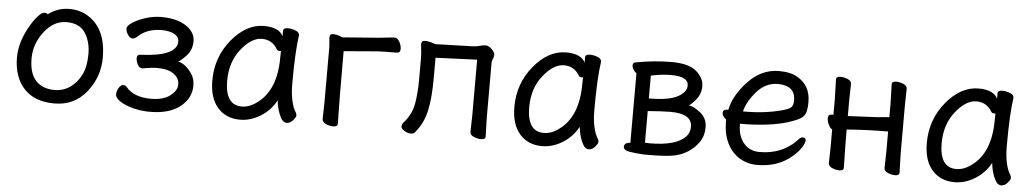

<svg xmlns="http://www.w3.org/2000/svg" viewBox="-34 -753 5583 1038"><g transform="rotate(5 2758.0 -234.0)"><path d="M267.1 -48.8Q314 -48.8 351.1 -74.5Q388.2 -100.1 410.6 -144.5Q433.1 -189 433.1 -257.8Q433.1 -326.2 402.1 -373Q371.1 -419.9 300.8 -419.9Q231 -419.9 179.9 -353.5Q128.9 -287.1 128.9 -208Q128.9 -127.9 165 -88.4Q201.2 -48.8 267.1 -48.8ZM272.9 23.9Q164.1 23.9 106.9 -38.6Q49.8 -101.1 49.8 -207Q49.8 -289.1 100.1 -377Q121.1 -414.1 142.1 -437Q163.1 -460 176.8 -460Q189.9 -460 194.8 -453.1Q247.1 -492.2 309.1 -492.2Q371.1 -492.2 416 -461.9Q512.2 -398.9 512.2 -245.1Q512.2 -141.1 446.5 -58.6Q380.9 23.9 272.9 23.9Z M791 23.9Q746.1 23.9 703.1 13.4Q660.2 2.9 630.6 -15.6Q601.1 -34.2 601.1 -54.2Q601.1 -73.2 612.1 -90.6Q623 -107.9 635.3 -107.9Q647 -107.9 653.8 -100.1Q695.8 -46.9 791 -46.9Q856.9 -46.9 894 -75Q931.2 -103 931.2 -137.2Q931.2 -170.9 900.1 -193.4Q869.1 -215.8 809.1 -215.8Q782.2 -215.8 732.9 -207H730Q712.9 -207 703.9 -225.1Q694.8 -243.2 694.8 -258.8Q694.8 -278.8 711.9 -278.8Q911.1 -287.1 911.1 -368.2Q911.1 -394 884.5 -408Q857.9 -421.9 816.9 -421.9Q736.8 -421.9 688 -375Q675.8 -362.8 663.1 -362.8Q648.9 -362.8 637.5 -380.4Q626 -397.9 626 -413.1Q626 -429.2 654.5 -447.5Q683.1 -465.8 724.6 -479Q766.1 -492.2 808.1 -492.2Q893.1 -492.2 943.1 -459Q993.2 -425.8 993.2 -377Q993.2 -329.1 962.6 -296.6Q932.1 -264.2 918.9 -259.8Q957 -254.9 994.1 -203.1Q1013.2 -175.8 1013.2 -137.2Q1013.2 -68.8 954.6 -22.5Q896 23.9 791 23.9Z M1283.2 -47.9Q1325.2 -47.9 1366.2 -79.1Q1467.8 -152.8 1467.8 -330.1L1468.8 -365.2H1460Q1451.2 -365.2 1445.8 -372.1Q1417 -421.9 1360.8 -421.9Q1304.2 -421.9 1248.5 -352.1Q1192.9 -282.2 1192.9 -180.2Q1192.9 -47.9 1283.2 -47.9ZM1279.8 23.9Q1204.1 23.9 1158.4 -27.6Q1112.8 -79.1 1112.8 -174.8Q1112.8 -301.8 1191.4 -397Q1270 -492.2 1366.2 -492.2Q1447.8 -492.2 1470.2 -445.8V-475.1Q1470.2 -491.2 1495.1 -491.2Q1515.1 -491.2 1536.6 -483.2Q1558.1 -475.1 1558.1 -459V-457Q1544.9 -368.2 1544.9 -194.8Q1544.9 -91.8 1579.1 -38.1Q1582 -32.2 1582 -24.9Q1582 -16.1 1566.9 1.5Q1551.8 19 1533.2 19Q1513.2 19 1501 -4.9Q1480 -43 1474.1 -98.1Q1445.8 -43.9 1391.8 -10Q1337.9 23.9 1279.8 23.9Z M1785.2 16.1Q1766.1 16.1 1745.6 7.1Q1725.1 -2 1725.1 -19L1727.1 -107.9V-410.2L1723.1 -460.9Q1723.1 -481 1742.2 -481Q1756.3 -481 1775.4 -475.1L1793 -467.8L1989.3 -482.9Q2011.2 -484.9 2037.1 -488Q2063 -491.2 2075.2 -491.2Q2090.3 -491.2 2101.3 -471.2Q2112.3 -451.2 2112.3 -433.1Q2112.3 -411.1 2093.3 -411.1Q2028.3 -411.1 1990.2 -409.2L1806.2 -394Q1806.2 -106.9 1809.1 -1Q1809.1 16.1 1785.2 16.1Z M2205.1 18.1Q2190.4 18.1 2171.9 7.1Q2153.3 -3.9 2153.3 -15.1Q2153.3 -24.9 2159.2 -34.2Q2204.1 -83 2215.1 -141.6Q2226.1 -200.2 2226.1 -280.8V-387.2Q2226.1 -417 2223.1 -438Q2220.2 -459 2220.2 -466.8Q2220.2 -476.1 2224.1 -481.9Q2228 -487.8 2243.2 -487.8Q2255.4 -487.8 2276.4 -481.9L2296.4 -475.1L2496.1 -481Q2521.5 -481.9 2537.8 -487.1Q2554.2 -492.2 2569.3 -492.2Q2584.5 -492.2 2601.8 -475.6Q2619.1 -459 2619.1 -444.8Q2619.1 -432.1 2613.8 -422.6Q2608.4 -413.1 2608.4 -401.9V-106.9L2611.3 -1Q2611.3 15.1 2588.4 15.1Q2569.3 15.1 2548.3 6.6Q2527.3 -2 2527.3 -19L2529.3 -106.9V-411.1L2304.2 -401.9V-291Q2304.2 -184.1 2288.8 -113.5Q2273.4 -43 2227.1 11.2Q2221.2 18.1 2205.1 18.1Z M2922.4 -47.9Q2964.4 -47.9 3005.4 -79.1Q3106.9 -152.8 3106.9 -330.1L3107.9 -365.2H3099.1Q3090.3 -365.2 3085 -372.1Q3056.2 -421.9 3000 -421.9Q2943.4 -421.9 2887.7 -352.1Q2832 -282.2 2832 -180.2Q2832 -47.9 2922.4 -47.9ZM2918.9 23.9Q2843.3 23.9 2797.6 -27.6Q2752 -79.1 2752 -174.8Q2752 -301.8 2830.6 -397Q2909.2 -492.2 3005.4 -492.2Q3086.9 -492.2 3109.4 -445.8V-475.1Q3109.4 -491.2 3134.3 -491.2Q3154.3 -491.2 3175.8 -483.2Q3197.3 -475.1 3197.3 -459V-457Q3184.1 -368.2 3184.1 -194.8Q3184.1 -91.8 3218.3 -38.1Q3221.2 -32.2 3221.2 -24.9Q3221.2 -16.1 3206.1 1.5Q3190.9 19 3172.4 19Q3152.3 19 3140.1 -4.9Q3119.1 -43 3113.3 -98.1Q3085 -43.9 3031 -10Q2977.1 23.9 2918.9 23.9Z M3496.6 -42Q3642.6 -42 3693.4 -98.1Q3712.4 -118.2 3712.4 -149.9Q3712.4 -221.2 3596.2 -221.2Q3553.2 -221.2 3472.2 -214.8V-43ZM3472.2 -283.2Q3596.2 -283.2 3643.6 -318.8Q3675.3 -341.8 3675.3 -370.1Q3675.3 -396 3651.4 -408Q3627.4 -419.9 3579.1 -419.9Q3531.2 -419.9 3472.2 -407.2ZM3497.6 21H3469.2Q3420.4 18.1 3390.4 12.5Q3360.4 6.8 3360.4 -12.2Q3360.4 -22 3368.9 -28.6Q3377.4 -35.2 3390.1 -35.2H3393.6V-413.1Q3386.2 -417 3377.7 -429.4Q3369.1 -441.9 3369.1 -454.1Q3369.1 -469.2 3384.3 -471.2Q3484.4 -490.2 3578.1 -490.2Q3672.4 -490.2 3713.4 -454.1Q3754.4 -418 3754.4 -375Q3754.4 -332 3728.3 -300.5Q3702.1 -269 3690.4 -265.1Q3717.3 -262.2 3754.4 -232.7Q3791.5 -203.1 3791.5 -154.8Q3791.5 -107.9 3767.8 -73.5Q3744.1 -39.1 3707.3 -16.1Q3670.4 6.8 3626 13.9Q3581.5 21 3497.6 21Z M3997.1 -257.8Q4108.4 -257.8 4202.1 -284.2Q4236.3 -293.9 4245.8 -305.4Q4255.4 -316.9 4255.4 -340.8Q4255.4 -421.9 4160.2 -421.9Q4094.2 -421.9 4045.7 -366Q3997.1 -310.1 3985.4 -257.8ZM4086.4 23.9Q4033.2 23.9 3990.2 -2.4Q3947.3 -28.8 3922.9 -78.4Q3898.4 -127.9 3898.4 -194.8V-206.1Q3876.5 -223.1 3876.5 -240.2Q3876.5 -259.8 3901.4 -259.8L3906.2 -261.2Q3920.4 -336.9 3992.9 -414.6Q4065.4 -492.2 4161.1 -492.2Q4225.1 -492.2 4262.2 -469.2Q4333.5 -428.2 4333.5 -339.8Q4333.5 -305.2 4327.4 -283.7Q4321.3 -262.2 4300.3 -249Q4279.3 -235.8 4233.4 -221.2Q4132.3 -189.9 3975.1 -189.9V-186Q3975.1 -123 4007.3 -85Q4039.6 -46.9 4093.3 -46.9Q4216.3 -46.9 4293.5 -128.9Q4307.1 -146 4320.3 -146Q4336.4 -146 4336.4 -129.9Q4336.4 -117.2 4321.3 -93Q4306.2 -68.8 4275.4 -42Q4200.2 23.9 4086.4 23.9Z M4834.5 14.2Q4815.4 14.2 4794.9 5.6Q4774.4 -2.9 4774.4 -20L4776.4 -107.9V-217.8Q4663.1 -217.8 4552.2 -209Q4552.2 -108.9 4555.2 -2Q4555.2 14.2 4532.2 14.2Q4513.2 14.2 4492.7 5.6Q4472.2 -2.9 4472.2 -20L4474.1 -107.9V-203.1Q4464.4 -206.1 4454.8 -225.1Q4445.3 -244.1 4445.3 -261.2Q4445.3 -282.2 4464.4 -282.2H4474.1V-367.2L4471.2 -474.1Q4471.2 -490.2 4495.1 -490.2Q4513.2 -490.2 4533.7 -481.7Q4554.2 -473.1 4554.2 -456.1L4552.2 -367.2V-282.2L4712.4 -290Q4726.1 -291 4741.2 -293Q4756.3 -294.9 4766.1 -294.9Q4776.4 -294.9 4776.4 -295.9V-367.2L4773.4 -474.1Q4773.4 -490.2 4797.4 -490.2Q4815.4 -490.2 4835.9 -481.7Q4856.4 -473.1 4856.4 -456.1L4854.5 -367.2V-107.9L4857.4 -2Q4857.4 14.2 4834.5 14.2Z M5160.6 -47.9Q5202.6 -47.9 5243.7 -79.1Q5345.2 -152.8 5345.2 -330.1L5346.2 -365.2H5337.4Q5328.6 -365.2 5323.2 -372.1Q5294.4 -421.9 5238.3 -421.9Q5181.6 -421.9 5126 -352.1Q5070.3 -282.2 5070.3 -180.2Q5070.3 -47.9 5160.6 -47.9ZM5157.2 23.9Q5081.5 23.9 5035.9 -27.6Q4990.2 -79.1 4990.2 -174.8Q4990.2 -301.8 5068.8 -397Q5147.5 -492.2 5243.7 -492.2Q5325.2 -492.2 5347.7 -445.8V-475.1Q5347.7 -491.2 5372.6 -491.2Q5392.6 -491.2 5414.1 -483.2Q5435.5 -475.1 5435.5 -459V-457Q5422.4 -368.2 5422.4 -194.8Q5422.4 -91.8 5456.5 -38.1Q5459.5 -32.2 5459.5 -24.9Q5459.5 -16.1 5444.3 1.5Q5429.2 19 5410.6 19Q5390.6 19 5378.4 -4.9Q5357.4 -43 5351.6 -98.1Q5323.2 -43.9 5269.3 -10Q5215.3 23.9 5157.2 23.9Z"/></g></svg>

Font: LXGW WenKai Screen
Style: Regular
Weight: 400
Designer: LXGW / Fontworks Inc.
Foundry: LXGW / Fontworks Inc.
Version: Version 1.510;January 18,2025